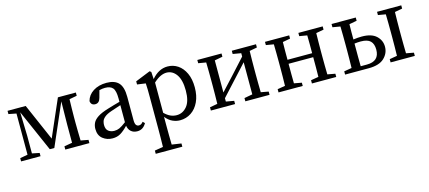

<svg xmlns="http://www.w3.org/2000/svg" viewBox="-55 -975 3836 1716"><g transform="rotate(-15 1863.0 -117.5)"><path d="M41 0V-30L112 -43V-424L41 -438V-468H209L358 -126L507 -468H673V-438L603 -425Q602 -388 601 -341.5Q600 -295 600 -260V-208Q600 -173 601 -127Q602 -81 603 -43L673 -30V0H450V-30L524 -43V-208L527 -425L359 -39H317L147 -426L153 -208V-44L221 -30V0Z M1116 9Q1080 9 1057.5 -11Q1035 -31 1030 -65Q992 -25 960 -6Q928 13 886 13Q834 13 795.5 -17.5Q757 -48 757 -108Q757 -137 769 -163Q781 -189 815.5 -212Q850 -235 917 -255Q943 -263 970.5 -271Q998 -279 1028 -287V-317Q1028 -390 1006 -415.5Q984 -441 935 -441Q910 -441 882 -434L864 -368Q852 -322 815 -322Q776 -322 771 -362Q785 -416 835.5 -448.5Q886 -481 959 -481Q1034 -481 1070.5 -442Q1107 -403 1107 -312V-96Q1107 -64 1116.5 -51Q1126 -38 1142 -38Q1155 -38 1164 -44Q1173 -50 1182 -61L1199 -44Q1169 9 1116 9ZM841 -123Q841 -83 863 -65.5Q885 -48 919 -48Q943 -48 965 -57.5Q987 -67 1028 -98V-256Q977 -240 938 -226Q894 -211 873 -193Q852 -175 846.5 -157Q841 -139 841 -123Z M1221 246V216L1299 203Q1300 162 1300.5 118Q1301 74 1301 34V-258Q1301 -299 1300.5 -326.5Q1300 -354 1298 -385L1220 -396V-425L1359 -481L1372 -471L1376 -404Q1408 -442 1445 -461.5Q1482 -481 1523 -481Q1576 -481 1618.5 -452.5Q1661 -424 1686.5 -369.5Q1712 -315 1712 -238Q1712 -161 1685.5 -104.5Q1659 -48 1613 -17.5Q1567 13 1510 13Q1476 13 1442 -2Q1408 -17 1378 -54V33Q1378 73 1378.5 117.5Q1379 162 1380 203L1467 216V246ZM1500 -430Q1474 -430 1444.5 -416.5Q1415 -403 1380 -371V-91Q1409 -63 1436 -51Q1463 -39 1493 -39Q1549 -39 1588 -86Q1627 -133 1627 -231Q1627 -329 1591.5 -379.5Q1556 -430 1500 -430Z M2116 -438V-468H2340V-438L2270 -425Q2269 -388 2268.5 -341.5Q2268 -295 2268 -260V-208Q2268 -173 2268.5 -127Q2269 -81 2270 -43L2340 -30V0H2116V-30L2192 -44V-341L1947 -74V-43L2021 -30V0H1797V-30L1868 -43Q1869 -81 1869.5 -127Q1870 -173 1870 -208V-260Q1870 -295 1869.5 -341.5Q1869 -388 1868 -426L1797 -438V-468H2021V-438L1947 -424V-127L2058 -247L2192 -394V-425Z M2732 -438V-468H2957V-438L2886 -425Q2885 -388 2884.5 -341.5Q2884 -295 2884 -260V-208Q2884 -173 2884.5 -127Q2885 -81 2886 -43L2957 -30V0H2732V-30L2803 -42Q2804 -80 2804 -130Q2804 -180 2804 -224H2576Q2576 -175 2576 -127.5Q2576 -80 2577 -43L2647 -30V0H2423V-30L2494 -42Q2495 -80 2495.5 -126.5Q2496 -173 2496 -208V-260Q2496 -295 2495.5 -341.5Q2495 -388 2494 -426L2423 -438V-468H2647V-438L2577 -425Q2576 -388 2576 -342Q2576 -296 2576 -261H2804Q2804 -296 2804 -342.5Q2804 -389 2803 -426Z M3192 -208Q3192 -171 3192 -122.5Q3192 -74 3193 -36H3250Q3366 -36 3366 -144Q3366 -197 3339 -223.5Q3312 -250 3250 -250Q3237 -250 3222 -249Q3207 -248 3192 -246ZM3039 -438V-468H3263V-438L3193 -425Q3192 -394 3192 -356Q3192 -318 3192 -284Q3233 -290 3271 -290Q3360 -290 3404 -249Q3448 -208 3448 -149Q3448 -88 3401.5 -44Q3355 0 3258 0H3039V-30L3110 -42Q3111 -80 3111.5 -126.5Q3112 -173 3112 -208V-260Q3112 -295 3111.5 -341.5Q3111 -388 3110 -426ZM3460 -438V-468H3684V-438L3614 -425Q3613 -388 3612.5 -341.5Q3612 -295 3612 -260V-208Q3612 -173 3612.5 -127Q3613 -81 3614 -43L3684 -30V0H3460V-30L3530 -42Q3531 -80 3531.5 -126.5Q3532 -173 3532 -208V-260Q3532 -295 3531.5 -341.5Q3531 -388 3530 -426Z"/></g></svg>

Font: Source Serif 4 Subhead
Style: Regular
Weight: 400
Designer: Frank Grießhammer
Foundry: Adobe Systems Incorporated
Version: Version 4.004;hotconv 1.0.117;makeotfexe 2.5.65602